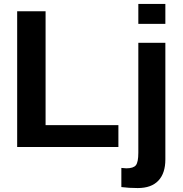

<svg xmlns="http://www.w3.org/2000/svg" viewBox="-20 -745 929 973"><path d="M580 0H67V-688H211V-111H580ZM818 -624H681V-725H818ZM678 208Q633 208 595 203V106L620 108Q656 108 668.5 92.5Q681 77 681 29V-528H818V63Q818 133 782.5 170.5Q747 208 678 208Z"/></svg>

Font: Libra Sans
Style: Bold
Weight: 700
Foundry: Context Ltd
Version: Version 1.000